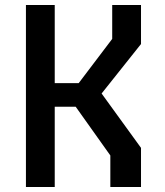

<svg xmlns="http://www.w3.org/2000/svg" viewBox="-20 -750 660 770"><path d="M422.5 0H545.5V-157L387.5 -375L545.5 -573.5V-730H430V-594L295.5 -416.5H199.5V-730H84V0H199.5V-322H283.5L422.5 -126.5Z"/></svg>

Font: Monaspace Krypton Medium
Style: Regular
Weight: 500
Designer: Riley Cran & the Lettermatic Team
Foundry: Lettermatic
Version: Version 1.101 (Monaspace Krypton)